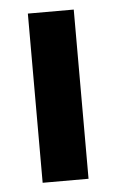

<svg xmlns="http://www.w3.org/2000/svg" viewBox="-42 -515 331 546"><g transform="rotate(-5 123.5 -241.5)"><path d="M58 0V-483H189V0Z"/></g></svg>

Font: Outfit SemiBold
Style: Regular
Weight: 600
Designer: Rodrigo Fuenzalida
Foundry: fragTYPE
Version: Version 1.100;gftools[0.9.27]